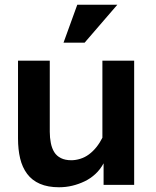

<svg xmlns="http://www.w3.org/2000/svg" viewBox="-20 -780 657 810"><path d="M417 0V-91Q403 -65 382.5 -46Q362 -27 337 -15Q312 -3 285 3.5Q258 10 229 10Q182 10 148.5 -4.5Q115 -19 94.5 -46.5Q74 -74 65 -111.5Q56 -149 56 -196V-524H190V-224Q190 -199 194.5 -176.5Q199 -154 209 -138Q219 -122 237 -113Q255 -104 281 -104Q299 -104 318.5 -110Q338 -116 355 -128.5Q372 -141 386.5 -159Q401 -177 412 -199V-524H546V0ZM337 -600H248L306 -760H475Z"/></svg>

Font: Rising Sun
Style: Bold
Weight: 700
Designer: Matt McInerney, Pablo Impallari, Rodrigo Fuenzalida (Raleway font), Stephen Hutchings (Greek), Cristiano Sobral (main ch
Foundry: The Rising Sun Project Authors
Version: Version 4.327; ttfautohint (v1.8.4.7-5d5b-dirty)